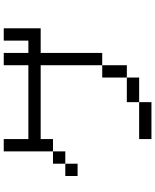

<svg xmlns="http://www.w3.org/2000/svg" viewBox="80 -987 840 1040"><g transform="rotate(-90 500.0 -467.0)"><path d="M600 -133.3H466.7V-200H600ZM600 -333.3H666.7V-200H600ZM733.3 -733.3H800V-866.7H866.7V-666.7H733.3V-333.3H666.7V-666.7H266.7V-600H200V-866.7H266.7V-733.3H666.7V-866.7H733.3ZM133.3 -466.7H66.7V-533.3H133.3ZM133.3 -533.3V-600H200V-533.3ZM266.7 -66.7V-133.3H466.7V-66.7Z"/></g></svg>

Font: Galmuri14 Regular
Style: Regular
Weight: 400
Designer: Lee Minseo (quiple)
Version: Version 2.399;hotconv 1.1.1;makeotfexe 2.6.0 DEVELOPMENT